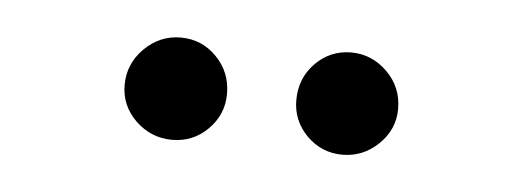

<svg xmlns="http://www.w3.org/2000/svg" viewBox="-25 -587 449 167"><g transform="rotate(5 199.5 -503.5)"><path d="M232.9 -502.9Q232.9 -522 245.8 -535.2Q258.8 -548.3 276.9 -548.3Q294.9 -548.3 308.3 -535.2Q321.8 -522 321.8 -502.9Q321.8 -484.9 308.3 -471.9Q294.9 -459 276.9 -459Q258.8 -459 245.8 -471.9Q232.9 -484.9 232.9 -502.9ZM83 -502.9Q83 -521.5 96.4 -534.9Q109.9 -548.3 128.2 -548.3Q146.5 -548.3 159.4 -535.2Q172.4 -522 172.4 -502.9Q172.4 -484.9 159.4 -471.9Q146.5 -459 128.2 -459Q109.9 -459 96.4 -471.9Q83 -484.9 83 -502.9Z"/></g></svg>

Font: Linux Biolinum Keyboard O
Style: Regular
Weight: 700
Designer: Philipp H. Poll
Foundry: Philipp H. Poll
Version: Version 0.6.1